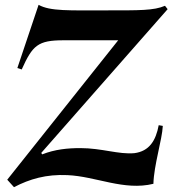

<svg xmlns="http://www.w3.org/2000/svg" viewBox="-20 -765 725 796"><path d="M38 11C103 -23 172 -43 259 -39C378 -34 494 27 616 -3C618 -80 652 -185 655 -243L638 -246C626 -182 599 -138 537 -130C472 -124 402 -151 313 -151C261 -151 208 -146 155 -125L151 -131L675 -727L664 -741C618 -721 557 -722 420 -722C267 -722 188 -718 140 -745L52 -483L70 -477C115 -577 137 -598 243 -598H470L10 -20Z"/></svg>

Font: Sinistre
Style: Bold
Weight: 700
Designer: Jules Durand
Foundry: Collletttivo
Version: Version 69.420;Glyphs 3.2 (3217)